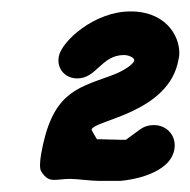

<svg xmlns="http://www.w3.org/2000/svg" viewBox="-20 -615 341 344"><path d="M29.8 -358.2ZM292.4 -347.3C296.6 -371.2 279.6 -390.9 255.5 -390.9C246.4 -390.9 237.8 -388.2 230.4 -382.7L205.4 -364.5H199.1C187.2 -364.5 170.1 -365.5 159.2 -365.5H153.8C153 -366.4 143.9 -381.8 144.1 -382.7C147.1 -399.8 282.9 -411.8 299.8 -508.2L301 -514.5C304.1 -543.3 283.5 -591.8 218.7 -594.5H213.3C149.4 -594.5 90.2 -541.2 85.3 -513.6C81.5 -491.8 96.6 -474.5 118.5 -474.5C153.3 -474.5 161.5 -516.4 202.2 -516.4C209.2 -516.4 221.5 -512.4 220.4 -506.4C219.4 -500.7 203.8 -488 175.5 -478.2C115.5 -456.6 72.6 -446.6 53.7 -339.1C51.3 -325.5 50.8 -312.7 53.7 -308.2C61.4 -295.5 68.2 -292.7 77.3 -292.7C85.5 -292.7 94 -294.5 105.8 -294.5C118.5 -294.5 142.4 -290.9 157.9 -290.9H195.2C211.9 -292 284.4 -302.2 292.4 -347.3Z"/></svg>

Font: TudorRose
Style: Oblique
Weight: 500
Italic angle: 10°
Version: Version 001.000